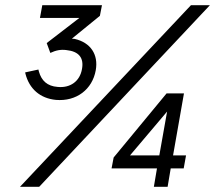

<svg xmlns="http://www.w3.org/2000/svg" viewBox="-20 -720 837 740"><path d="M195 -335C275 -328 336 -376 349 -449C360 -510 329 -556 268 -570L257 -571L365 -659L373 -700H143L134 -651H286L160 -554L174 -516C195 -526 214 -530 236 -527C284 -522 304 -497 296 -454C288 -407 251 -380 202 -385C162 -388 140 -409 130 -444L128 -452L77 -441L78 -436C93 -377 135 -341 195 -335ZM573 0H626L638 -71H688L697 -121H647L689 -360H622L418 -113L410 -71H585ZM57 0H131L789 -700H716ZM481 -121 624 -290 594 -121Z"/></svg>

Font: Fixel Display 20240404 Light
Style: Italic
Weight: 300
Italic angle: -10°
Designer: AlfaBravo + MacPaw
Foundry: Kyrylo Tkachov, Marchela Mozhyna, Serhii Makarenko, Maria Weinstein, Zakhar Kryvoshyya
Version: Version 1.211;Glyphs 3.2 (3225)